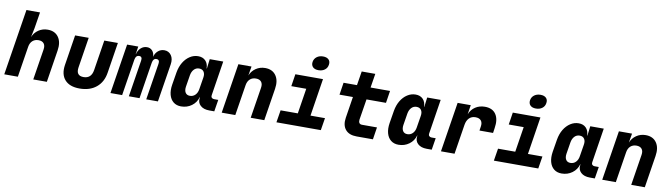

<svg xmlns="http://www.w3.org/2000/svg" viewBox="-38 -1435 7276 2087"><g transform="rotate(10 3600.0 -391.5)"><path d="M22 0 138 -730H288L259 -550L238 -449Q258 -499 302.5 -529.5Q347 -560 404 -560Q484 -560 523.5 -504Q563 -448 548 -355L492 0H342L396 -340Q403 -383 384 -406.5Q365 -430 325 -430Q285 -430 259 -406.5Q233 -383 226 -340L172 0Z M854 10Q743 10 690.5 -50Q638 -110 654 -214L707 -550H857L804 -215Q789 -120 875 -120Q961 -120 976 -215L1029 -550H1179L1126 -214Q1110 -108 1038.5 -49Q967 10 854 10Z M1194 0 1281 -550H1404L1391 -465H1393Q1403 -507 1432 -533.5Q1461 -560 1500 -560Q1536 -560 1558.5 -535Q1581 -510 1582 -468Q1593 -510 1622.5 -535Q1652 -560 1691 -560Q1740 -560 1767.5 -521Q1795 -482 1785 -420L1718 0H1589L1653 -403Q1661 -451 1622 -451Q1587 -451 1579 -403L1515 0H1397L1461 -403Q1469 -451 1432 -451Q1395 -451 1387 -403L1323 0Z M1974 10Q1923 10 1889 -17.5Q1855 -45 1842 -93.5Q1829 -142 1839 -205L1862 -345Q1873 -409 1902 -457Q1931 -505 1973.5 -532.5Q2016 -560 2065 -560Q2116 -560 2146 -529Q2176 -498 2177 -445H2180L2193 -550H2342L2282 -168Q2279 -151 2288.5 -140.5Q2298 -130 2315 -130H2361L2340 0H2285Q2221 0 2186 -32.5Q2151 -65 2159 -117L2160 -125H2158Q2141 -64 2090.5 -27Q2040 10 1974 10ZM2049 -120Q2084 -120 2108 -144.5Q2132 -169 2138 -210L2159 -340Q2166 -381 2149.5 -405.5Q2133 -430 2098 -430Q2064 -430 2041 -405.5Q2018 -381 2011 -340L1990 -210Q1984 -169 1999.5 -144.5Q2015 -120 2049 -120Z M2422 0 2509 -550H2654L2637 -448Q2657 -499 2702 -529.5Q2747 -560 2804 -560Q2884 -560 2923.5 -504Q2963 -448 2948 -355L2892 0H2742L2796 -340Q2803 -383 2784 -406.5Q2765 -430 2725 -430Q2685 -430 2659 -406.5Q2633 -383 2626 -340L2572 0Z M3026 0 3048 -136H3238L3282 -415H3117L3138 -550H3443L3378 -136H3538L3516 0ZM3377 -637Q3336 -637 3315 -658Q3294 -679 3299 -715Q3305 -751 3333 -772Q3361 -793 3402 -793Q3443 -793 3464 -772Q3485 -751 3479 -715Q3474 -679 3446 -658Q3418 -637 3377 -637Z M3911 0Q3827 0 3787 -48Q3747 -96 3760 -180L3797 -415H3649L3670 -550H3818L3843 -705H3993L3968 -550H4183L4162 -415H3947L3910 -185Q3907 -163 3916 -149Q3925 -135 3947 -135H4112L4091 0Z M4374 10Q4323 10 4289 -17.5Q4255 -45 4242 -93.5Q4229 -142 4239 -205L4262 -345Q4273 -409 4302 -457Q4331 -505 4373.5 -532.5Q4416 -560 4465 -560Q4516 -560 4546 -529Q4576 -498 4577 -445H4580L4593 -550H4742L4682 -168Q4679 -151 4688.5 -140.5Q4698 -130 4715 -130H4761L4740 0H4685Q4621 0 4586 -32.5Q4551 -65 4559 -117L4560 -125H4558Q4541 -64 4490.5 -27Q4440 10 4374 10ZM4449 -120Q4484 -120 4508 -144.5Q4532 -169 4538 -210L4559 -340Q4566 -381 4549.5 -405.5Q4533 -430 4498 -430Q4464 -430 4441 -405.5Q4418 -381 4411 -340L4390 -210Q4384 -169 4399.5 -144.5Q4415 -120 4449 -120Z M4842 0 4929 -550H5074L5058 -447Q5079 -500 5124 -530Q5169 -560 5230 -560Q5313 -560 5351 -504Q5389 -448 5373 -350L5365 -295H5215L5222 -340Q5229 -383 5209.5 -406.5Q5190 -430 5148 -430Q5106 -430 5079 -403.5Q5052 -377 5044 -328L4992 0Z M5426 0 5448 -136H5638L5682 -415H5517L5538 -550H5843L5778 -136H5938L5916 0ZM5777 -637Q5736 -637 5715 -658Q5694 -679 5699 -715Q5705 -751 5733 -772Q5761 -793 5802 -793Q5843 -793 5864 -772Q5885 -751 5879 -715Q5874 -679 5846 -658Q5818 -637 5777 -637Z M6174 10Q6123 10 6089 -17.5Q6055 -45 6042 -93.5Q6029 -142 6039 -205L6062 -345Q6073 -409 6102 -457Q6131 -505 6173.5 -532.5Q6216 -560 6265 -560Q6316 -560 6346 -529Q6376 -498 6377 -445H6380L6393 -550H6542L6482 -168Q6479 -151 6488.5 -140.5Q6498 -130 6515 -130H6561L6540 0H6485Q6421 0 6386 -32.5Q6351 -65 6359 -117L6360 -125H6358Q6341 -64 6290.5 -27Q6240 10 6174 10ZM6249 -120Q6284 -120 6308 -144.5Q6332 -169 6338 -210L6359 -340Q6366 -381 6349.5 -405.5Q6333 -430 6298 -430Q6264 -430 6241 -405.5Q6218 -381 6211 -340L6190 -210Q6184 -169 6199.5 -144.5Q6215 -120 6249 -120Z M6622 0 6709 -550H6854L6837 -448Q6857 -499 6902 -529.5Q6947 -560 7004 -560Q7084 -560 7123.5 -504Q7163 -448 7148 -355L7092 0H6942L6996 -340Q7003 -383 6984 -406.5Q6965 -430 6925 -430Q6885 -430 6859 -406.5Q6833 -383 6826 -340L6772 0Z"/></g></svg>

Font: JetBrains Mono NL ExtraBold
Style: Italic
Weight: 800
Italic angle: -9°
Monospace: yes
Designer: Philipp Nurullin, Konstantin Bulenkov
Foundry: JetBrains
Version: Version 2.305; ttfautohint (v1.8.4.7-5d5b)